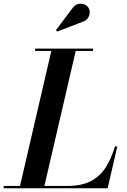

<svg xmlns="http://www.w3.org/2000/svg" viewBox="-66 -1011 680 1031"><path d="M38.5 0 212.5 -750H343.5L169.5 0ZM-46.5 0V-12.5H295Q373.5 -12.5 423.2 -39.2Q473 -66 502.8 -113.8Q532.5 -161.5 551.5 -225H564L512 0ZM122.5 -737.5V-750H433.5V-737.5ZM241 -841.5 234.5 -849.5 323.5 -967.5Q333.5 -981 345.8 -986.5Q358 -992 370.5 -991.2Q383 -990.5 393 -984.8Q403 -979 408.5 -970.5Q417 -957.5 415.8 -941.5Q414.5 -925.5 404.5 -912.2Q394.5 -899 376.5 -893.5Z"/></svg>

Font: Bodoni Moda 18pt SemiBold
Style: Italic
Weight: 600
Italic angle: -13°
Designer: Owen Earl
Foundry: indestructible type
Version: Version 2.005